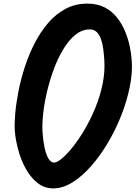

<svg xmlns="http://www.w3.org/2000/svg" viewBox="-20 -1034 762 1064"><path d="M276.5 10Q224.5 10 185.8 -21.8Q147 -53.5 120.5 -103.2Q94 -153 79.8 -208Q65.5 -263 62 -310Q59.5 -349 64.5 -406Q69.5 -463 82.5 -529.2Q95.5 -595.5 117.8 -663.8Q140 -732 172.2 -794.8Q204.5 -857.5 247 -907Q289.5 -956.5 343.5 -985.2Q397.5 -1014 464 -1014Q519.5 -1014 560 -993Q600.5 -972 628.2 -937Q656 -902 673.2 -860.2Q690.5 -818.5 699.2 -776Q708 -733.5 710 -698Q715 -631.5 699.5 -554Q684 -476.5 653 -397Q622 -317.5 579.2 -245Q536.5 -172.5 486.2 -115Q436 -57.5 382.5 -24Q329 9.5 276.5 10ZM280 -133Q296 -133 323.8 -156.2Q351.5 -179.5 384.5 -221Q417.5 -262.5 449.8 -317.5Q482 -372.5 508.2 -436.2Q534.5 -500 548.5 -568Q562.5 -636 558 -703Q556 -732.5 552.2 -762Q548.5 -791.5 540 -816.2Q531.5 -841 516.5 -856Q501.5 -871 477 -871Q435 -871 398.5 -841.8Q362 -812.5 332 -763.2Q302 -714 279.2 -653.2Q256.5 -592.5 241.2 -528.8Q226 -465 219.5 -406.5Q213 -348 215.5 -304.5Q218.5 -257 226.5 -218Q234.5 -179 248 -156Q261.5 -133 280 -133Z"/></svg>

Font: Edu NSW ACT Hand Pre
Style: Regular
Weight: 400
Designer: Tina and Corey Anderson, Eben Sorkin, Mirko Velimirovic
Foundry: Sorkin Type Co.
Version: Version 2.000